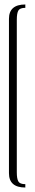

<svg xmlns="http://www.w3.org/2000/svg" viewBox="-20 -770 154 857"><path d="M93 -735Q69 -735 62 -723Q55 -711 55 -682V-1Q55 28 62 40Q69 52 93 52V67Q20 67 20 3V-686Q20 -750 93 -750Z"/></svg>

Font: Dorsa
Style: Regular
Weight: 400
Version: Version 1.002